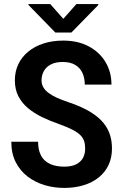

<svg xmlns="http://www.w3.org/2000/svg" viewBox="-20 -922 613 952"><path d="M402.3 -185.1Q402.3 -205.6 397.2 -221.9Q392.1 -238.3 378.4 -252Q364.7 -265.6 339.4 -278.8Q314 -292 274.4 -306.2Q229 -321.8 189.2 -341.1Q149.4 -360.4 118.9 -385.7Q88.4 -411.1 71 -445.1Q53.7 -479 53.7 -523.4Q53.7 -567.9 71 -604Q88.4 -640.1 120.4 -666.3Q152.3 -692.4 196 -706.5Q239.7 -720.7 293 -720.7Q366.7 -720.7 420.4 -691.9Q474.1 -663.1 503.4 -613.8Q532.7 -564.5 532.7 -502.4H400.4Q400.4 -535.2 388.7 -560.5Q377 -585.9 352.8 -600.3Q328.6 -614.7 291 -614.7Q255.4 -614.7 232.2 -602.5Q209 -590.3 197.5 -569.8Q186 -549.3 186 -523.4Q186 -504.4 194.8 -489.3Q203.6 -474.1 220.5 -461.4Q237.3 -448.7 262.2 -437.3Q287.1 -425.8 318.8 -415.5Q372.6 -397.5 413.1 -375.5Q453.6 -353.5 480.7 -326.2Q507.8 -298.8 521.5 -264.2Q535.2 -229.5 535.2 -186Q535.2 -140.6 518.6 -104.7Q502 -68.8 470.7 -43.2Q439.5 -17.6 395.5 -3.9Q351.6 9.8 297.9 9.8Q247.6 9.8 200.9 -4.2Q154.3 -18.1 117.2 -46.4Q80.1 -74.7 58.1 -117.7Q36.1 -160.6 36.1 -219.2H168.9Q168.9 -186 178.2 -162.4Q187.5 -138.7 204.8 -124Q222.2 -109.4 246.1 -102.5Q270 -95.7 298.8 -95.7Q334.5 -95.7 357.4 -107.2Q380.4 -118.7 391.4 -138.9Q402.3 -159.2 402.3 -185.1ZM229 -901.9 293.9 -828.6 358.9 -901.9H467.3V-897L334 -760.7H254.4L121.1 -897.5V-901.9Z"/></svg>

Font: Roboto SemiCondensed SemiBold
Style: Regular
Weight: 600
Width: 4
Designer: Christian Robertson
Foundry: Google
Version: Version 3.009; 2024